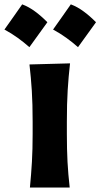

<svg xmlns="http://www.w3.org/2000/svg" viewBox="-70 -840 450 860"><path d="M64 0Q69.8 -59.6 73 -115.2Q76.2 -170.9 76.2 -239.7V-294.4Q76.2 -375.5 72.5 -433.8Q68.8 -492.2 62 -551.3L243.7 -556.2Q236.8 -495.6 233.2 -436.3Q229.5 -377 229.5 -294.4V-239.7Q229.5 -170.9 232.4 -115.2Q235.4 -59.6 242.2 0ZM247.2 -820.5Q277.2 -809.2 305.4 -788.2Q333.6 -767.3 360 -740.4Q319.7 -684 279.4 -628.7Q254.7 -650.7 227 -670.6Q199.4 -690.5 167.7 -707.7Q188.1 -736.7 208 -764.6Q227.8 -792.5 247.2 -820.5ZM29.4 -820.5Q59.5 -809.2 87.7 -788.2Q115.9 -767.3 142.2 -740.4Q101.9 -684 61.6 -628.7Q36.9 -650.7 9.2 -670.6Q-18.4 -690.5 -50.1 -707.7Q-29.7 -736.7 -9.8 -764.6Q10.1 -792.5 29.4 -820.5Z"/></svg>

Font: Pinar-FD Bold
Style: Regular
Weight: 700
Designer: Amin Abedi
Version: Version 3.000